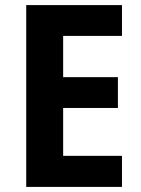

<svg xmlns="http://www.w3.org/2000/svg" viewBox="-20 -734 554 754"><path d="M459 0V-122H228V-310H443V-431H228V-593H459V-714H83V0Z"/></svg>

Font: Noto Sans Telugu SemiCondensed
Style: Bold
Weight: 700
Width: 4
Designer: Jelle Bosma - Monotype Design Team
Foundry: Monotype Imaging Inc.
Version: Version 2.005